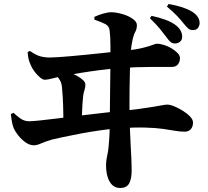

<svg xmlns="http://www.w3.org/2000/svg" viewBox="-20 -859 1040 958"><path d="M853 -642Q840 -642 831 -649.5Q822 -657 810 -674Q796 -693 778 -715Q760 -737 728 -768L736 -780Q774 -772 806.5 -760Q839 -748 860 -731Q889 -707 889 -675Q889 -660 878.5 -651Q868 -642 853 -642ZM580 79Q546 79 527.5 48Q509 17 509 -36Q509 -57 515.5 -85.5Q522 -114 525 -165Q527 -194 527.5 -236.5Q528 -279 528.5 -326.5Q529 -374 529.5 -419.5Q530 -465 530.5 -501.5Q531 -538 531 -557Q531 -600 531 -627Q531 -654 530 -672.5Q529 -691 527 -706Q525 -729 505.5 -739Q486 -749 451 -761V-775Q473 -785 496 -791.5Q519 -798 537 -798Q564 -797 593.5 -788Q623 -779 643 -764.5Q663 -750 663 -734Q663 -714 655 -700Q647 -686 642 -663Q635 -632 633 -605Q631 -578 630 -553Q629 -529 628 -495.5Q627 -462 626.5 -419.5Q626 -377 626 -329.5Q626 -282 627.5 -232.5Q629 -183 632 -133Q634 -95 635.5 -65.5Q637 -36 637 -12Q637 35 624 57Q611 79 580 79ZM296 -236Q296 -258 296 -282Q296 -306 295 -330Q294 -354 293 -375.5Q292 -397 290 -414Q289 -439 281.5 -454Q274 -469 265 -477.5Q256 -486 250 -490L253 -502Q272 -503 291 -501.5Q310 -500 330 -495Q345 -491 362.5 -481.5Q380 -472 393 -460.5Q406 -449 406 -437Q406 -423 402 -411.5Q398 -400 395 -381Q393 -366 391.5 -341.5Q390 -317 389 -289.5Q388 -262 388 -239ZM149 -134Q128 -134 107 -149Q86 -164 70 -184.5Q54 -205 47 -223Q41 -239 38 -260.5Q35 -282 34 -290L48 -296Q62 -282 81.5 -268Q101 -254 126 -254Q141 -254 179.5 -258Q218 -262 270 -268.5Q322 -275 378 -282Q434 -289 484 -294.5Q534 -300 568 -304Q634 -310 677 -316Q720 -322 747 -326.5Q774 -331 789.5 -334Q805 -337 815 -337Q829 -337 850.5 -328Q872 -319 893.5 -305.5Q915 -292 929 -277Q943 -262 943 -248Q943 -226 931.5 -214Q920 -202 902 -202Q878 -202 853 -206.5Q828 -211 792.5 -216Q757 -221 704 -222.5Q651 -224 571 -219Q532 -216 482.5 -209Q433 -202 384.5 -193Q336 -184 297 -175.5Q258 -167 241 -163Q207 -153 185.5 -143.5Q164 -134 149 -134ZM204 -461Q194 -461 180.5 -472Q167 -483 154 -499.5Q141 -516 134 -533Q127 -548 123 -563Q119 -578 118 -599L129 -605Q159 -584 181 -578Q203 -572 229 -572Q245 -572 273 -574Q301 -576 336.5 -579Q372 -582 410 -586Q448 -590 483.5 -593.5Q519 -597 548 -600.5Q577 -604 593 -605Q655 -611 689.5 -619.5Q724 -628 740.5 -634.5Q757 -641 763 -641Q777 -641 797 -635Q817 -629 835.5 -618Q854 -607 866 -594.5Q878 -582 878 -569Q878 -551 868 -538Q858 -525 836 -525Q820 -525 793.5 -525Q767 -525 732 -525Q697 -525 657 -523.5Q617 -522 575 -519Q531 -516 480.5 -509.5Q430 -503 384 -495.5Q338 -488 305 -482Q274 -476 245 -468.5Q216 -461 204 -461ZM942 -709Q928 -709 919 -717Q910 -725 896 -742Q882 -760 863.5 -779.5Q845 -799 813 -826L821 -839Q861 -832 888.5 -823Q916 -814 938 -801Q956 -790 966 -775.5Q976 -761 976 -744Q976 -732 968.5 -720.5Q961 -709 942 -709Z"/></svg>

Font: Noto Serif JP ExtraLight ExtraBold
Style: Regular
Weight: 800
Version: Version 2.003-H1;hotconv 1.1.1;makeotfexe 2.6.0